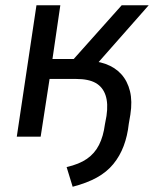

<svg xmlns="http://www.w3.org/2000/svg" viewBox="-20 -521 591 732"><path d="M257 191 234 116Q282 105 311.5 84.5Q341 64 357.5 31.5Q374 -1 380 -47L386 -79Q393 -126 382.5 -157.5Q372 -189 345 -204.5Q318 -220 270 -220H169L135 0H44L119 -501H210L180 -296H261L444 -501H547L331 -256L301 -290Q347 -290 383 -277Q419 -264 442.5 -238Q466 -212 475.5 -173.5Q485 -135 477 -84L471 -49Q466 -3 451.5 35.5Q437 74 412 104.5Q387 135 349 156Q311 177 257 191Z"/></svg>

Font: Nunitoga
Style: Medium Italic
Weight: 500
Italic angle: -9°
Designer: Vernon Adams
Foundry: Vernon Adams
Version: Version 1.0